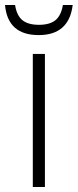

<svg xmlns="http://www.w3.org/2000/svg" viewBox="-42 -746 310 766"><path d="M137.2 0H88.9V-530.8H137.2ZM112.3 -606Q-11.2 -606 -22 -726.1H18.1Q24.9 -683.6 47.6 -665.3Q70.3 -647 113.3 -647Q156.2 -647 179 -665.3Q201.7 -683.6 209 -726.1H248Q233.4 -606 112.3 -606Z"/></svg>

Font: Zoram GWebM Light
Style: Regular
Weight: 300
Foundry: Ascender Corporation
Version: Version 1.000